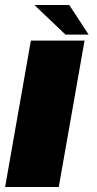

<svg xmlns="http://www.w3.org/2000/svg" viewBox="-24 -751 390 771"><path d="M-3.5 0 100 -588H315.5L212 0ZM239 -612 114 -731H254L332 -612Z"/></svg>

Font: Anybody ExtraExpanded ExtraBold
Style: Italic
Weight: 800
Width: 8
Italic angle: -10°
Designer: Tyler Finck
Foundry: Etcetera Type Company
Version: Version 1.010; ttfautohint (v1.8.3) -l 8 -r 50 -G 200 -x 14 